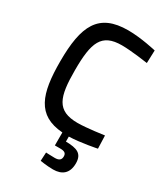

<svg xmlns="http://www.w3.org/2000/svg" viewBox="-224 -804 985 1129"><g transform="rotate(30 268.5 -240.0)"><path d="M427 127C427 60 387 46 312 45V11C390 9 496 -13 496 -13L493 -101C493 -101 376 -84 317 -84C173 -84 148 -163 148 -346C148 -534 177 -610 315 -610C380 -610 493 -593 493 -593L496 -680C496 -680 392 -705 303 -705C102 -705 47 -589 47 -346C47 -127 88 -4 267 9V97H303C331 97 345 104 345 127C345 151 331 161 303 161C279 161 243 159 243 159L240 217C240 217 285 225 328 225C388 225 427 195 427 127Z"/></g></svg>

Font: TitilliumText22L
Style: 600 wt
Weight: 600
Designer: Campivisivi
Foundry: Campivisivi
Version: 1.000